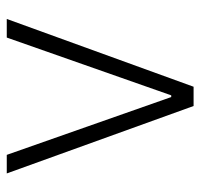

<svg xmlns="http://www.w3.org/2000/svg" viewBox="-32 -538 570 545"><g transform="rotate(-90 252.5 -265.0)"><path d="M279.3 0H224.6L33.2 -530.3H85.9L250 -63.5H254.9L418.9 -530.3H471.7Z"/></g></svg>

Font: Pretendard GOV ExtraLight
Style: Regular
Weight: 200
Designer: Base glyphs from Inter by Rasmus Andersson; Hangeul glyphs from Noto Sans CJK(Source Han Sans) by Jang Soo-young and Kan
Foundry: Kil Hyung-jin
Version: Version 1.309